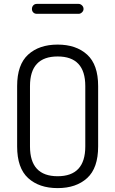

<svg xmlns="http://www.w3.org/2000/svg" viewBox="-20 -960 592 986"><path d="M169 -940H384Q393 -940 401 -932.5Q409 -925 409 -914Q409 -904 401 -896.5Q393 -889 384 -889H169Q158 -889 151 -896Q144 -903 144 -914Q144 -925 151 -932.5Q158 -940 169 -940ZM68 -208V-518Q68 -628 124.5 -679.5Q181 -731 276 -731Q371 -731 427.5 -679.5Q484 -628 484 -518V-208Q484 -97 427.5 -45.5Q371 6 276 6Q181 6 124.5 -45.5Q68 -97 68 -208ZM418 -208V-518Q418 -670 276 -670Q134 -670 134 -518V-208Q134 -55 276 -55Q418 -55 418 -208Z"/></svg>

Font: Dosis
Style: Regular
Weight: 400
Designer: Edgar Tolentino, Pablo Impallari, Igino Marini
Foundry: Edgar Tolentino, Pablo Impallari, Igino Marini
Version: Version 1.007